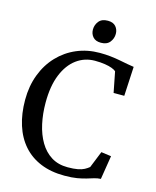

<svg xmlns="http://www.w3.org/2000/svg" viewBox="-138 -1043 929 1147"><g transform="rotate(15 326.5 -469.0)"><path d="M372 11Q288.5 11 224.2 -15.5Q160 -42 116.5 -91.5Q73 -141 50.8 -210.8Q28.5 -280.5 28.5 -366.5Q28.5 -452 55.5 -523Q82.5 -594 131.5 -645.5Q180.5 -697 246 -724.8Q311.5 -752.5 388 -752.5Q423 -752.5 454.5 -749Q486 -745.5 513.5 -740.2Q541 -735 564 -730.5Q587 -726 604 -724L594.5 -542.5H528.5L503.5 -670Q495.5 -677.5 478 -684.2Q460.5 -691 433.8 -695.2Q407 -699.5 372 -699.5Q308.5 -699.5 258.5 -662.8Q208.5 -626 179.8 -555.5Q151 -485 151 -382Q151 -313 164.5 -251.5Q178 -190 205.8 -143Q233.5 -96 276.2 -69.2Q319 -42.5 377.5 -42.5Q415 -42.5 439.8 -47.2Q464.5 -52 480.2 -60.5Q496 -69 508 -79L549.5 -182L611.5 -173.5L588 -27Q567 -26 547.5 -20Q528 -14 504.8 -7Q481.5 0 449.8 5.5Q418 11 372 11ZM376.5 -812.5Q344 -812.5 327.5 -831.2Q311 -850 311 -876.5Q311 -905.5 329 -928Q347 -950.5 384 -950.5H385Q417.5 -950.5 433.8 -931.8Q450 -913 450 -886.5Q450 -857.5 432 -835Q414 -812.5 377.5 -812.5Z"/></g></svg>

Font: Merriweather 24pt
Style: Regular
Weight: 400
Designer: Eben Sorkin
Foundry: Eben Sorkin
Version: Version 2.100